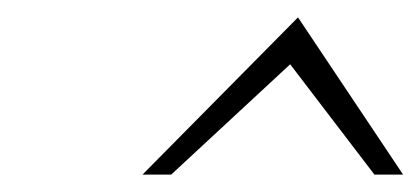

<svg xmlns="http://www.w3.org/2000/svg" viewBox="-20 -758 484 221"><path d="M144 -557H177L314 -684L411 -557H444L323 -738Z"/></svg>

Font: Charger Sport
Style: HLNrwObl
Weight: 100
Designer: Jasper
Foundry: Cannot Into Space Fonts
Version: Version 1.1